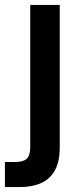

<svg xmlns="http://www.w3.org/2000/svg" viewBox="-47 -541 318 781"><path d="M-27 220V118H13Q48 118 62 104.5Q76 91 76 58V-521H196V59Q196 117 176 152.5Q156 188 119.5 204Q83 220 32 220Z"/></svg>

Font: DM Sans 10pt SemiBold
Style: Regular
Weight: 600
Version: Version 4.004;gftools[0.9.30]